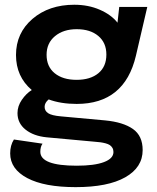

<svg xmlns="http://www.w3.org/2000/svg" viewBox="-20 -560 663 809"><path d="M422.9 -52.7Q499 -45.4 540 -16.6Q581.1 12.2 581.1 72.3Q581.1 145.5 507.8 187Q434.6 228.5 298.8 228.5Q167 228.5 95 190.4Q22.9 152.3 22.9 86.4Q22.9 52.2 38.6 27.8L159.2 45.4Q149.9 58.1 149.9 79.6Q149.9 138.2 303.2 138.2Q377.9 138.2 418 123Q458 107.9 458 80.6Q458 70.3 453.6 63Q449.2 55.7 442.6 51.3Q436 46.9 424.8 43.9Q413.6 41 403.6 39.6Q393.6 38.1 378.4 37.1L176.8 18.6Q121.6 13.2 87.6 -13.9Q53.7 -41 53.7 -83.5Q53.7 -112.8 72 -139.4Q90.3 -166 113.8 -180.7Q47.4 -237.3 47.4 -328.1Q47.4 -420.9 116.9 -480.5Q186.5 -540 293 -540Q352.1 -540 400.4 -519Q448.7 -498 475.1 -464.4L482.4 -530.8H600.6L552.7 -325.2Q504.9 -122.1 303.2 -122.1Q236.3 -122.1 185.1 -141.1Q168 -127 168 -109.9Q168 -92.8 182.9 -83Q197.8 -73.2 235.8 -69.8ZM428.2 -330.1Q428.2 -379.9 394.3 -408.4Q360.4 -437 303.2 -437Q247.1 -437 211.7 -407.7Q176.3 -378.4 176.3 -329.1Q176.3 -279.3 210.4 -251.5Q244.6 -223.6 302.7 -223.6Q360.8 -223.6 394.5 -251.5Q428.2 -279.3 428.2 -330.1Z"/></svg>

Font: Epilogue SemiBold
Style: Regular
Weight: 600
Designer: Tyler Finck
Foundry: Etcetera Type Co
Version: Version 2.112